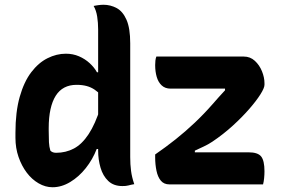

<svg xmlns="http://www.w3.org/2000/svg" viewBox="-20 -776 1190 808"><path d="M257 -550Q287 -550 312.5 -539Q338 -528 357.5 -510Q377 -492 388 -472H409V-372Q394 -388 378.5 -398.5Q363 -409 344.5 -414Q326 -419 302 -419Q273 -419 251 -407.5Q229 -396 214.5 -373Q200 -350 192.5 -316Q185 -282 185 -237V-226Q185 -197 186 -177.5Q187 -158 192 -142Q197 -137 203 -135Q209 -133 216 -133Q257 -133 291 -151Q325 -169 353 -211.5Q381 -254 403 -324V-149H387Q370 -105 341 -68.5Q312 -32 275.5 -10Q239 12 201 12Q171 12 142.5 -4.5Q114 -21 92.5 -49.5Q71 -78 58 -115.5Q45 -153 45 -196V-217Q45 -305 63 -368.5Q81 -432 111.5 -472Q142 -512 180 -531Q218 -550 257 -550ZM415 -756Q445 -756 471 -742Q497 -728 512.5 -692.5Q528 -657 528 -594Q528 -532 528 -471.5Q528 -411 528 -352Q528 -293 528 -234Q528 -175 528 -115Q528 -84 531.5 -57Q535 -30 545 -1Q538 0 532 1.5Q526 3 520 4.5Q514 6 508.5 6.5Q503 7 495 7Q458 7 435.5 -14.5Q413 -36 403 -70.5Q393 -105 393 -142Q393 -217 393 -280Q393 -343 393 -401.5Q393 -460 393 -521.5Q393 -583 393 -653Q393 -680 389 -706Q385 -732 374 -751Q380 -752 385 -753Q390 -754 395 -754.5Q400 -755 404.5 -755.5Q409 -756 415 -756ZM638 -538H1006Q1033 -538 1052.5 -520Q1072 -502 1082.5 -476Q1093 -450 1093 -426V-419Q1093 -406 1076 -379Q1059 -352 1029 -317.5Q999 -283 959.5 -247Q920 -211 874 -180Q856 -168 837.5 -159.5Q819 -151 800 -142V-135H1026Q1065 -135 1079 -117.5Q1093 -100 1093 -55Q1093 -41 1091.5 -26Q1090 -11 1087 0H693Q670 0 657 -15.5Q644 -31 638.5 -57.5Q633 -84 633 -113V-126Q678 -157 719.5 -190Q761 -223 800 -260Q839 -297 874 -337Q888 -353 900 -366.5Q912 -380 927 -396V-403H698Q675 -403 660.5 -416.5Q646 -430 639.5 -452.5Q633 -475 633 -502Q633 -512 634 -521Q635 -530 638 -538Z"/></svg>

Font: Recursive Casual
Style: Bold
Weight: 700
Version: Version 1.085